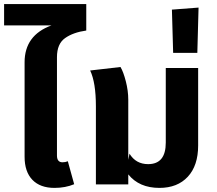

<svg xmlns="http://www.w3.org/2000/svg" viewBox="-40 -900 1061 937"><path d="M381 -751Q317 -742 277.5 -714Q238 -686 238 -621V-141Q238 -108 265 -108Q279 -108 291 -113L322 -1Q279 17 226 17Q156 17 118 -22.5Q80 -62 80 -135V-596Q80 -728 211 -776H-20V-880H381Z M769 -568H927V-190Q927 -92 876.5 -37.5Q826 17 738 17Q639 17 586 -49V0H428V-187V-381Q428 -497 400 -556L548 -573Q562 -550 574 -503.5Q586 -457 586 -413V-155V-120L592 -150Q623 -99 683 -99Q769 -99 769 -204Z M805 -642 799 -853 929 -863 923 -642Z"/></svg>

Font: FiraGO
Style: Bold
Weight: 700
Designer: bBox Type
Foundry: bBox Type GmbH
Version: Version 1.001;PS 001.001;hotconv 1.0.88;makeotf.lib2.5.64775